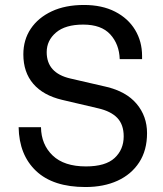

<svg xmlns="http://www.w3.org/2000/svg" viewBox="-20 -735 658 773"><path d="M552 -497H462Q460 -557 424 -596.5Q388 -636 315 -636Q243 -636 205.5 -604Q168 -572 168 -525Q168 -441 263 -419L406 -386Q488 -367 530 -317Q572 -267 572 -199Q572 -130 540.5 -81.5Q509 -33 453.5 -7.5Q398 18 324 18Q194 18 125.5 -46.5Q57 -111 55 -223H145Q146 -153 192 -109Q238 -65 326 -65Q405 -65 441.5 -99Q478 -133 478 -186Q478 -233 452.5 -260Q427 -287 375 -299L230 -333Q154 -351 114 -397.5Q74 -444 74 -516Q74 -575 104 -619.5Q134 -664 188.5 -689.5Q243 -715 318 -715Q391 -715 443.5 -688Q496 -661 524 -614.5Q552 -568 552 -510Z"/></svg>

Font: Fragment Mono SC
Style: Regular
Weight: 400
Monospace: yes
Designer: Wei Huang based on Nimbus Sans by URW Studio, based on Helvetica by Max Miedinger.
Foundry: Wei Huang
Version: Version 1.012; ttfautohint (v1.8.4.7-5d5b)